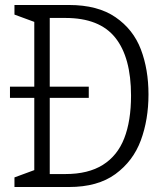

<svg xmlns="http://www.w3.org/2000/svg" viewBox="-20 -750 660 770"><path d="M20 -402.5H336V-357.5H20ZM38 -38.5 129 -72 117.5 -45V-685L129 -658L38 -691.5V-730H256.5Q372 -730 443.2 -681Q514.5 -632 545 -551.8Q575.5 -471.5 575.5 -371.5Q575.5 -270.5 544.8 -187.2Q514 -104 443 -52Q372 0 256.5 0H38ZM159 -52H242.5Q334 -52 392.5 -88.8Q451 -125.5 478.2 -195.2Q505.5 -265 505.5 -366.5Q505.5 -520 442.2 -599Q379 -678 242.5 -678H159L179.5 -691.5V-38.5Z"/></svg>

Font: Monaspace Xenon Var
Style: Regular
Weight: 400
Designer: Riley Cran and the Lettermatic Team
Version: Version 1.000 (Monaspace Xenon Var)